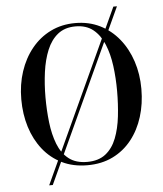

<svg xmlns="http://www.w3.org/2000/svg" viewBox="-61 -883 879 1036"><g transform="rotate(-5 378.5 -365.0)"><path d="M163 100 592 -830.5H611.5L182.5 100ZM379 10Q301.5 10 241.2 -19.5Q181 -49 139 -102Q97 -155 75.2 -224.8Q53.5 -294.5 53.5 -375Q53.5 -455.5 76.5 -525.2Q99.5 -595 142.5 -648Q185.5 -701 245.5 -730.5Q305.5 -760 379 -760Q452.5 -760 512.2 -730.5Q572 -701 615 -648Q658 -595 681 -525.2Q704 -455.5 704 -375Q704 -294.5 682.2 -224.8Q660.5 -155 618.5 -102Q576.5 -49 516.2 -19.5Q456 10 379 10ZM379 -8Q440.5 -8 478.8 -38.2Q517 -68.5 537.2 -120.5Q557.5 -172.5 565 -238.5Q572.5 -304.5 572.5 -375Q572.5 -445.5 563.8 -511.5Q555 -577.5 533.5 -629.5Q512 -681.5 474.5 -711.8Q437 -742 379 -742Q321 -742 283.2 -711.8Q245.5 -681.5 224 -629.5Q202.5 -577.5 193.5 -511.5Q184.5 -445.5 184.5 -375Q184.5 -304.5 192.2 -238.5Q200 -172.5 220.2 -120.5Q240.5 -68.5 278.8 -38.2Q317 -8 379 -8Z"/></g></svg>

Font: Bodoni Moda 11pt Medium
Style: Regular
Weight: 500
Designer: Owen Earl
Foundry: indestructible type
Version: Version 2.004